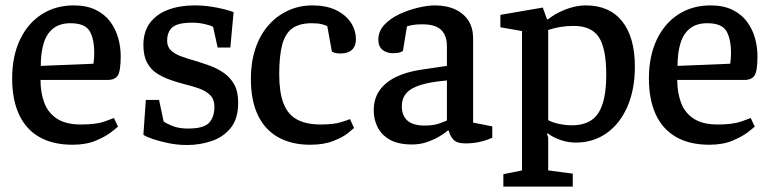

<svg xmlns="http://www.w3.org/2000/svg" viewBox="-20 -526 2861 711"><path d="M249 10Q175 10 125 -19Q75 -48 50 -103Q25 -158 25 -235Q25 -318 54 -379Q83 -440 134.5 -473Q186 -506 253 -506Q301 -506 334.5 -489.5Q368 -473 388 -446Q408 -419 417.5 -386Q427 -353 427 -318Q427 -264 416.5 -247Q406 -230 379 -230H130Q130 -183 144 -145.5Q158 -108 191 -86.5Q224 -65 279 -65Q336 -65 367 -76Q398 -87 402 -89L417 -57Q414 -54 393 -37.5Q372 -21 335.5 -5.5Q299 10 249 10ZM131 -282 326 -290Q329 -308 329 -328Q329 -383 311.5 -411.5Q294 -440 241 -440Q202 -440 177.5 -421Q153 -402 142 -366.5Q131 -331 131 -282Z M673 11Q637 11 603.5 4Q570 -3 545 -11.5Q520 -20 511 -27L520 -156H569L586 -76Q597 -68 620 -59Q643 -50 676 -50Q735 -50 754.5 -71.5Q774 -93 774 -131Q774 -158 758.5 -173.5Q743 -189 718 -198Q693 -207 664 -214Q637 -221 610 -230.5Q583 -240 560.5 -254.5Q538 -269 524.5 -294.5Q511 -320 511 -359Q511 -409 535.5 -441.5Q560 -474 603 -490Q646 -506 700 -506Q732 -506 761.5 -501.5Q791 -497 813.5 -491Q836 -485 845 -481L833 -350H786L769 -427Q762 -431 739.5 -436.5Q717 -442 692 -442Q638 -442 618.5 -425Q599 -408 599 -375Q599 -353 613 -339.5Q627 -326 650.5 -317.5Q674 -309 702 -301Q729 -293 757.5 -282.5Q786 -272 809.5 -255.5Q833 -239 847.5 -213Q862 -187 862 -146Q862 -87 835 -53Q808 -19 764.5 -4Q721 11 673 11Z M1128 10Q1061 10 1011.5 -17Q962 -44 935.5 -98.5Q909 -153 909 -235Q909 -295 925.5 -345Q942 -395 973 -431Q1004 -467 1046 -486.5Q1088 -506 1137 -506Q1188 -506 1223.5 -489Q1259 -472 1278.5 -443.5Q1298 -415 1298 -379Q1298 -365 1292 -353Q1286 -341 1273 -334.5Q1260 -328 1239 -328Q1228 -328 1219.5 -330.5Q1211 -333 1209 -335L1192 -429Q1188 -432 1173 -436Q1158 -440 1135 -440Q1089 -440 1062.5 -421Q1036 -402 1025 -360.5Q1014 -319 1014 -251Q1014 -185 1029.5 -144Q1045 -103 1079 -84Q1113 -65 1168 -65Q1215 -65 1242.5 -73.5Q1270 -82 1276 -85L1291 -52Q1288 -49 1269 -33.5Q1250 -18 1214.5 -4Q1179 10 1128 10Z M1506 9Q1454 9 1423 -9Q1392 -27 1378 -55.5Q1364 -84 1364 -117Q1364 -160 1385 -190.5Q1406 -221 1445.5 -240.5Q1485 -260 1540 -268L1635 -282V-355Q1635 -381 1625.5 -399.5Q1616 -418 1596 -427Q1576 -436 1544 -436Q1521 -436 1505.5 -433Q1490 -430 1487 -428L1472 -337Q1471 -336 1462 -332.5Q1453 -329 1434 -329Q1412 -329 1396.5 -341.5Q1381 -354 1381 -379Q1381 -411 1404 -435Q1427 -459 1461 -474.5Q1495 -490 1530 -498Q1565 -506 1589 -506Q1634 -506 1666 -491Q1698 -476 1715 -449Q1732 -422 1732 -384V-72L1803 -58V-16Q1801 -15 1787 -9.5Q1773 -4 1751.5 0.5Q1730 5 1703 5Q1671 5 1658.5 -9.5Q1646 -24 1642 -42H1637Q1625 -31 1605 -19.5Q1585 -8 1560 0.5Q1535 9 1506 9ZM1553 -61Q1586 -61 1609 -69.5Q1632 -78 1635 -80V-228Q1575 -223 1538 -211.5Q1501 -200 1484.5 -180.5Q1468 -161 1468 -133Q1468 -61 1553 -61Z M1844 165V119L1913 105V-411L1833 -425V-471L1990 -498L2005 -456L2009 -454Q2034 -475 2073 -490.5Q2112 -506 2149 -506Q2237 -506 2284 -447Q2331 -388 2331 -279Q2331 -195 2303.5 -131.5Q2276 -68 2226.5 -33Q2177 2 2112 2Q2084 2 2056 -7.5Q2028 -17 2007 -33L2006 -28L2010 -18V105L2101 117V165ZM2098 -62Q2166 -62 2195.5 -107Q2225 -152 2225 -249Q2225 -347 2197.5 -388.5Q2170 -430 2105 -430Q2080 -430 2057 -426.5Q2034 -423 2010 -415V-81Q2027 -72 2051 -67Q2075 -62 2098 -62Z M2607 10Q2533 10 2483 -19Q2433 -48 2408 -103Q2383 -158 2383 -235Q2383 -318 2412 -379Q2441 -440 2492.5 -473Q2544 -506 2611 -506Q2659 -506 2692.5 -489.5Q2726 -473 2746 -446Q2766 -419 2775.5 -386Q2785 -353 2785 -318Q2785 -264 2774.5 -247Q2764 -230 2737 -230H2488Q2488 -183 2502 -145.5Q2516 -108 2549 -86.5Q2582 -65 2637 -65Q2694 -65 2725 -76Q2756 -87 2760 -89L2775 -57Q2772 -54 2751 -37.5Q2730 -21 2693.5 -5.5Q2657 10 2607 10ZM2489 -282 2684 -290Q2687 -308 2687 -328Q2687 -383 2669.5 -411.5Q2652 -440 2599 -440Q2560 -440 2535.5 -421Q2511 -402 2500 -366.5Q2489 -331 2489 -282Z"/></svg>

Font: Faustina Medium
Style: Regular
Weight: 500
Designer: Alfonso Garcia
Foundry: http://www.omnibus-type.com
Version: Version 1.200